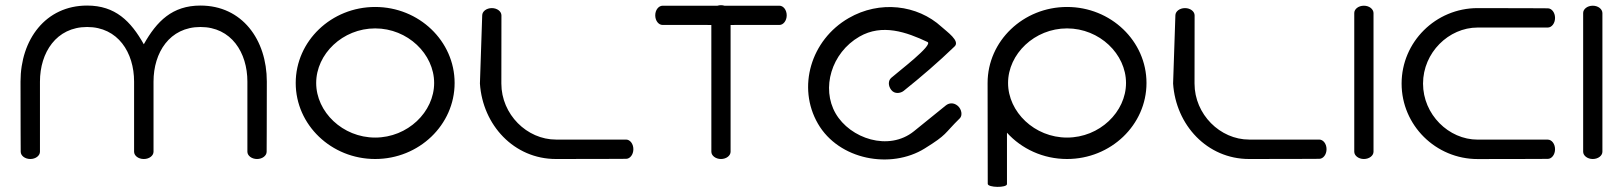

<svg xmlns="http://www.w3.org/2000/svg" viewBox="-20 -612 6249 739"><path d="M1006.3 -28C1006.3 -28 1007 -136.5 1007 -298C1007 -459.5 911.7 -590.6 751.6 -590.6C643.2 -590.6 583.4 -530.5 533.5 -441.6C483.6 -530.5 423.8 -590.6 315.4 -590.6C155.3 -590.6 59 -459.5 59 -298C59 -136.5 59.7 -28 59.7 -28C59.7 -13 75.8 0 96.7 0C117.6 0 133.8 -13 133.8 -28C133.8 -28 133.8 -186.5 133.8 -298C133.8 -409.5 196.5 -508.1 315.4 -508.1C434.3 -508.1 496.1 -409.5 496.1 -298C496.1 -186.5 496.1 -28 496.1 -28C496.1 -13 512.2 0 533.1 0C533.3 0 533.4 0 533.5 0C533.6 0 533.7 0 533.9 0C554.8 0 570.9 -13 570.9 -28C570.9 -28 570.9 -186.5 570.9 -298C570.9 -409.5 632.7 -508.1 751.6 -508.1C870.5 -508.1 932.2 -409.5 932.2 -298C932.2 -186.5 932.2 -28 932.2 -28C932.2 -13 948.4 0 969.3 0C990.2 0 1006.3 -13 1006.3 -28Z M1197 -292.6C1197 -404.1 1298.8 -502.7 1424 -502.7C1549.2 -502.7 1651 -404.1 1651 -292.6C1651 -181.1 1549.2 -82.5 1424 -82.5C1298.8 -82.5 1197 -181.1 1197 -292.6ZM1118.2 -292.6C1118.2 -131.1 1255.4 0 1424 0C1592.6 0 1729.8 -131.1 1729.8 -292.6C1729.8 -454.1 1592.6 -585.2 1424 -585.2C1255.4 -585.2 1118.2 -454.1 1118.2 -292.6Z M1910 -552.8C1910 -567.8 1893.9 -580.8 1873 -580.8C1852.1 -580.8 1836 -567.8 1836 -552.8L1827.2 -290.5C1837.7 -130.7 1958.3 0 2119.8 0C2281.3 0 2389.8 -0.7 2389.8 -0.7C2404.8 -0.7 2417.8 -16.9 2417.8 -37.8C2417.8 -58.7 2404.8 -74.8 2389.8 -74.8C2389.8 -74.8 2231.3 -74.8 2119.8 -74.8C2008.3 -74.8 1909.7 -171.6 1909.7 -290.5C1909.7 -409.4 1910 -552.8 1910 -552.8Z M2530 -590C2515 -589.6 2502 -573.9 2502 -553C2502 -532.1 2515 -516 2530 -516C2530.1 -515.9 2619.1 -515.8 2717.9 -515.9C2717.8 -379.8 2718 -28 2718 -28C2717.9 -13.2 2734.1 0 2755 0C2775.9 0 2792 -13 2792 -28V-515.9C2890.9 -515.9 2980 -516 2980 -516C2994.8 -515.9 3008 -532.1 3008 -553C3008 -573.9 2995 -590 2980 -590H2768.5C2764.4 -591.3 2759.8 -592 2755 -592C2750.2 -592 2745.6 -591.3 2741.4 -590Z M3674.4 -156.8C3685.1 -167.3 3681.9 -191.6 3665.9 -205C3649.8 -218.4 3632.1 -215.6 3620.5 -206.2L3497.9 -107C3400.6 -28.3 3252 -78.9 3196.2 -175.5C3140.5 -272.1 3179.4 -408.4 3287.8 -471C3375.7 -521.7 3469.5 -488.4 3549.9 -450.4C3573.5 -439.2 3436.9 -336 3409.9 -312C3398.6 -302 3397.7 -282 3410.6 -265.6C3423.5 -249.1 3446 -252.8 3457.9 -262C3525.7 -316.2 3591.4 -372.8 3653.9 -433C3676.9 -454 3624.7 -489.8 3603.9 -508.8C3510.8 -593.9 3365.8 -611.3 3246.6 -542.4C3100.6 -458.1 3047.3 -276 3128.1 -136.1C3208.8 3.7 3408.9 40.4 3539.2 -40.6C3627.7 -95.6 3611.6 -95 3674.4 -156.8Z M3781.8 95.5C3781.8 110.5 3855.8 111.5 3855.8 96.5C3855.8 65.9 3855.8 -70.6 3855.8 -101.2C3912 -39.2 3994.8 0 4087 0C4255.6 0 4392.8 -131.1 4392.8 -292.6C4392.8 -454.1 4255.6 -585.2 4087 -585.2C3918.4 -585.2 3781.2 -454.1 3781.2 -292.6ZM4314 -292.6C4314 -181.1 4212.2 -82.5 4087 -82.5C3961.8 -82.5 3860 -181.1 3860 -292.6C3860 -404.1 3961.8 -502.7 4087 -502.7C4212.2 -502.7 4314 -404.1 4314 -292.6Z M4578 -552.8C4578 -567.8 4561.9 -580.8 4541 -580.8C4520.1 -580.8 4504 -567.8 4504 -552.8L4495.2 -290.5C4505.7 -130.7 4626.3 0 4787.8 0C4949.3 0 5057.8 -0.7 5057.8 -0.7C5072.8 -0.7 5085.8 -16.9 5085.8 -37.8C5085.8 -58.7 5072.8 -74.8 5057.8 -74.8C5057.8 -74.8 4899.3 -74.8 4787.8 -74.8C4676.3 -74.8 4577.7 -171.6 4577.7 -290.5C4577.7 -409.4 4578 -552.8 4578 -552.8Z M5266.6 -562C5266.2 -577 5250.4 -590 5229.5 -590C5208.6 -590 5192.5 -577 5192.5 -562C5192.3 -561.8 5192.5 -28 5192.5 -28C5192.5 -13.2 5208.6 0 5229.5 0C5250.4 0 5266.6 -13 5266.6 -28Z M5937.3 -580C5937.3 -580 5828.8 -580.8 5667.3 -580.8C5505.8 -580.8 5374.7 -450.4 5374.7 -290.3C5374.7 -130.2 5505.8 0.2 5667.3 0.2C5828.8 0.2 5937.3 -0.5 5937.3 -0.5C5952.3 -0.5 5965.3 -16.7 5965.3 -37.6C5965.3 -58.5 5952.3 -74.6 5937.3 -74.6C5937.3 -74.6 5778.8 -74.6 5667.3 -74.6C5555.8 -74.6 5457.2 -171.4 5457.2 -290.3C5457.2 -409.2 5555.8 -506 5667.3 -506C5778.8 -506 5937.3 -506 5937.3 -506C5952.3 -506 5965.3 -522.1 5965.3 -543C5965.3 -563.9 5952.3 -580 5937.3 -580Z M6147.6 -562C6147.2 -577 6131.4 -590 6110.5 -590C6089.6 -590 6073.5 -577 6073.5 -562C6073.3 -561.8 6073.5 -28 6073.5 -28C6073.5 -13.2 6089.6 0 6110.5 0C6131.4 0 6147.6 -13 6147.6 -28Z"/></svg>

Font: Hi.
Style: Regular
Weight: 400
Designer: Mew Too, Robert Jablonski
Foundry: Cannot Into Space Fonts
Version: Version 1.996